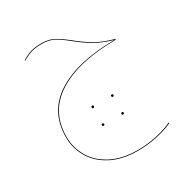

<svg xmlns="http://www.w3.org/2000/svg" viewBox="-173 -545 977 1022"><g transform="rotate(-30 315.0 -34.5)"><path d="M601 297Q563 316 503.5 329Q444 342 384 342Q288 342 220.5 306.5Q153 271 119.5 213Q86 155 86 88Q86 -69 213.5 -150Q341 -231 568 -232Q501 -252 458 -277.5Q415 -303 367 -342Q324 -377 295 -392Q266 -407 222 -407Q187 -407 161 -400Q135 -393 103 -374L101 -377Q134 -397 160.5 -404Q187 -411 222 -411Q266 -411 296 -395.5Q326 -380 370 -345Q419 -305 463 -279Q507 -253 576 -234L575 -229H571Q345 -228 217.5 -147.5Q90 -67 90 88Q90 154 123 211Q156 268 222.5 303Q289 338 384 338Q444 338 503 325Q562 312 599 293ZM284 19Q284 12 291 12Q298 12 298 19Q298 21 296 23.5Q294 26 291 26Q284 26 284 19ZM404 19Q404 12 411 12Q418 12 418 19Q418 26 411 26Q408 26 406 23.5Q404 21 404 19ZM284 128Q284 121 291 121Q294 121 296 123.5Q298 126 298 128Q298 135 291 135Q284 135 284 128ZM404 128Q404 126 406 123.5Q408 121 411 121Q418 121 418 128Q418 135 411 135Q404 135 404 128Z"/></g></svg>

Font: FiraGO Four
Style: Regular
Weight: 100
Designer: bBox Type
Foundry: bBox Type GmbH
Version: Version 1.001